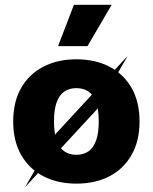

<svg xmlns="http://www.w3.org/2000/svg" viewBox="-20 -758 639 803"><path d="M299.4 -510Q378.2 -510 437.5 -479.3Q496.8 -448.6 530.2 -390.4Q563.6 -332.2 563.6 -250Q563.6 -168.4 530.2 -109.9Q496.8 -51.4 437.5 -20.7Q378.2 10 299.4 10Q221.6 10 161.8 -20.7Q102 -51.4 68.6 -109.9Q35.2 -168.4 35.2 -250Q35.2 -332.2 68.6 -390.4Q102 -448.6 161.8 -479.3Q221.6 -510 299.4 -510ZM299.4 -389.4Q270 -389.4 249 -375.1Q228 -360.8 216.9 -330Q205.8 -299.2 205.8 -250Q205.8 -201.2 216.9 -170.5Q228 -139.8 249 -125.2Q270 -110.6 299.4 -110.6Q329.4 -110.6 350.1 -125.2Q370.8 -139.8 381.9 -170.5Q393 -201.2 393 -250Q393 -299.2 381.9 -330Q370.8 -360.8 350.1 -375.1Q329.4 -389.4 299.4 -389.4ZM214 -199.4 513.8 -524 384.8 -300 85 24.6ZM289.2 -738H447L346 -565H222.8Z"/></svg>

Font: Work Sans
Style: Regular
Weight: 400
Designer: Wei Huang
Foundry: Wei Huang
Version: Version 2.006; ttfautohint (v1.8.1.43-b0c9)